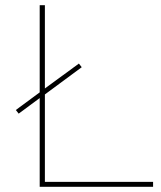

<svg xmlns="http://www.w3.org/2000/svg" viewBox="-20 -720 620 740"><path d="M284 -475 153 -379V-700H133V-364L41 -296L52 -282L133 -342V0H570V-19H153V-356L295 -461Z"/></svg>

Font: Montserrat-Alt1 Thin
Style: Regular
Weight: 100
Designer: Differentunic
Foundry: Differentunic
Version: Version 7.222